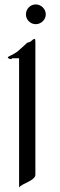

<svg xmlns="http://www.w3.org/2000/svg" viewBox="-20 -829 272 864"><path d="M186 -764.2C186 -789.1 165 -809.1 140.6 -809.1C116.7 -809.1 96.7 -789.1 96.7 -764.2C96.7 -740.2 116.7 -720.2 140.6 -720.2C165 -720.2 186 -740.2 186 -764.2ZM139.2 -636.2C139.2 -648.9 139.2 -653.8 134.8 -653.8C129.9 -653.8 124 -647 119.1 -643.1C112.8 -638.2 103 -637.2 103 -637.2C103 -637.2 82 -617.2 62 -600.1C43.9 -584 15.1 -575.2 15.1 -570.8C15.1 -565.9 25.9 -563 28.8 -563C33.2 -563 34.2 -566.9 34.2 -566.9H65.9V15.1C77.1 -3.9 139.2 -15.1 139.2 -43Z"/></svg>

Font: Pierce
Style: Roman
Weight: 500
Version: Version 0.2.0